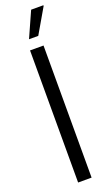

<svg xmlns="http://www.w3.org/2000/svg" viewBox="-169 -904 535 937"><g transform="rotate(-20 99.0 -435.5)"><path d="M61 0V-686H131V0ZM75 -739 134 -871H197L198 -868L123 -739Z"/></g></svg>

Font: Archivo ExtraCondensed Light
Style: Regular
Weight: 300
Width: 2
Designer: Hector Gatti
Foundry: Omnibus-Type
Version: Version 2.001